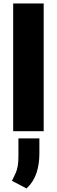

<svg xmlns="http://www.w3.org/2000/svg" viewBox="-20 -747 324 1093"><path d="M228.7 -727.3V0H55V-727.3ZM204.2 40.8V127.1Q204.2 189.3 187.3 239Q170.5 288.7 131.4 326L47.9 282.3Q49.4 279.5 50.8 276.6Q52.2 273.8 53.6 271Q62.9 253.2 70.1 236.2Q77.4 219.1 81.3 196.2Q85.2 173.3 84.9 137.4V40.8Z"/></svg>

Font: Inter UI Extra Bold
Style: Regular
Weight: 800
Designer: Rasmus Andersson
Foundry: rsms
Version: 3.2;8d6f07862